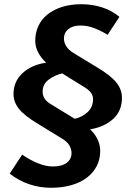

<svg xmlns="http://www.w3.org/2000/svg" viewBox="-20 -698 635 910"><path d="M558 -234Q558 -172 516 -134Q474 -96 407 -85Q429 -65 442 -38Q455 -11 455 17Q455 56 439 88Q423 120 392.5 143.5Q362 167 318.5 179.5Q275 192 221 192Q168 192 118 175Q68 158 26 125L85 35Q168 91 230 91Q274 91 296.5 73.5Q319 56 319 27Q319 8 308 -10Q297 -28 271 -43L160 -111Q95 -150 69.5 -182.5Q44 -215 44 -252Q44 -312 87 -351.5Q130 -391 199 -401Q176 -421 161.5 -448.5Q147 -476 147 -504Q147 -542 161.5 -574Q176 -606 204.5 -629Q233 -652 273.5 -665Q314 -678 367 -678Q417 -678 464 -663Q511 -648 546 -618L490 -533Q461 -551 428.5 -564Q396 -577 361 -577Q325 -577 304 -560Q283 -543 283 -515Q283 -497 294 -479Q305 -461 328 -447L440 -379Q505 -340 531.5 -307Q558 -274 558 -234ZM421 -228Q421 -246 410 -260Q399 -274 375 -288L275 -350Q239 -342 210.5 -320.5Q182 -299 182 -263Q182 -226 223 -203L334 -135Q368 -142 394.5 -166Q421 -190 421 -228Z"/></svg>

Font: Celebes
Style: Bold Italic
Weight: 700
Italic angle: -10°
Designer: Anugrah Pasau
Foundry: Lafontype
Version: Version 1.000; ttfautohint (v1.8.4)